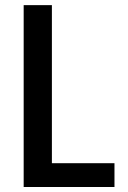

<svg xmlns="http://www.w3.org/2000/svg" viewBox="-20 -744 509 764"><path d="M435.5 0Q435.5 -23.4 435.5 -94.7Q374 -94.7 186.5 -94.7Q186.5 -252 186.5 -723.6Q159.2 -723.6 74.2 -723.6Q74.2 -543 74.2 0Q164.1 0 435.5 0Z"/></svg>

Font: DaxlinePro-Medium
Style: Medium
Weight: 400
Designer: Hans Reichel
Version: Version 7.502; 2006